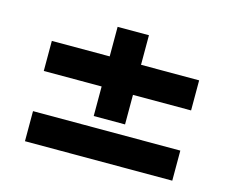

<svg xmlns="http://www.w3.org/2000/svg" viewBox="-79 -663 886 734"><g transform="rotate(15 364.5 -296.0)"><path d="M656 -436V-317H426V-200H302V-317H73V-436H302V-553H426V-436ZM73 -158H656V-39H73Z"/></g></svg>

Font: Exo 2 Expanded
Style: Bold
Weight: 700
Width: 7
Designer: Natanael Gama
Version: Version 1.001;PS 001.001;hotconv 1.0.70;makeotf.lib2.5.58329